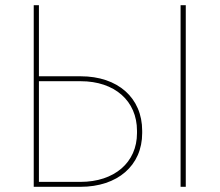

<svg xmlns="http://www.w3.org/2000/svg" viewBox="-20 -720 846 740"><path d="M110 0H290C433 0 528 -82 528 -207V-216C528 -343 434 -426 291 -426H130V-700H110ZM676 0H696V-700H676ZM130 -19V-407H291C422 -407 508 -331 508 -216V-207C508 -94 421 -19 290 -19Z"/></svg>

Font: Fixel Text Thin
Style: Regular
Weight: 100
Width: 4
Designer: AlfaBravo + MacPaw
Foundry: Kyrylo Tkachov, Marchela Mozhyna, Serhii Makarenko, Maria Weinstein, Zakhar Kryvoshyya
Version: Version 1.211